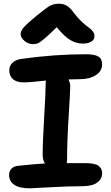

<svg xmlns="http://www.w3.org/2000/svg" viewBox="-20 -1019 598 1030"><path d="M157.2 -782.2Q131.8 -782.2 111.3 -799.6Q90.8 -816.9 90.8 -836.9Q90.8 -852.1 106 -870.6Q121.1 -889.2 176.8 -935.1Q185.1 -941.4 199.2 -952.6Q213.4 -963.9 218.8 -968Q224.1 -972.2 234.1 -979.2Q244.1 -986.3 249.3 -988.5Q254.4 -990.7 262.9 -993.9Q271.5 -997.1 279.3 -998Q287.1 -999 296.9 -999Q321.3 -999 339.6 -987.5Q357.9 -976.1 377 -949.2Q396.5 -922.9 418.9 -902.1Q441.4 -881.3 454.8 -872.3Q468.3 -863.3 477.5 -851.3Q486.8 -839.4 486.8 -824.2Q486.8 -806.2 470 -795.7Q453.1 -785.2 423.8 -785.2Q389.6 -785.2 357.9 -803.7Q326.2 -822.3 284.2 -873Q242.2 -831.1 217.5 -810.8Q192.9 -790.5 182.1 -786.4Q171.4 -782.2 157.2 -782.2ZM139.2 -8.8Q83 -8.8 55.9 -28.1Q28.8 -47.4 28.8 -80.1Q28.8 -101.1 41.7 -114.5Q54.7 -127.9 80.1 -129.9Q171.9 -139.6 221.2 -142.1Q209 -161.1 209 -185.1Q209 -260.7 217 -392.6Q225.1 -524.4 225.1 -571.8Q225.1 -582 226.1 -586.9Q211.9 -585.4 191.4 -583.3Q170.9 -581.1 159.7 -580.1Q148.4 -579.1 133.8 -578.1Q119.1 -577.1 106.9 -577.1Q67.9 -577.1 48.8 -595Q29.8 -612.8 29.8 -642.1Q29.8 -666 46.9 -682.4Q64 -698.7 95.2 -703.1Q272.9 -728 439 -728Q487.3 -728 507.6 -715.8Q527.8 -703.6 527.8 -673.8Q527.8 -637.7 494.4 -616Q460.9 -594.2 407.2 -594.2Q395.5 -594.2 375.5 -593.5Q355.5 -592.8 347.2 -592.8Q356.9 -574.2 356.9 -555.2Q356.9 -530.3 348.4 -396.2Q339.8 -262.2 339.8 -161.1Q339.8 -153.8 337.9 -144H435.1Q488.3 -144 508.1 -129.9Q527.8 -115.7 527.8 -89.8Q527.8 -58.6 501 -39.3Q474.1 -20 419.9 -20Q345.2 -20 248.8 -14.4Q152.3 -8.8 139.2 -8.8Z"/></svg>

Font: Shantell Sans Bouncy
Style: Regular
Weight: 600
Designer: Stephen Nixon, Anya Danilova, Shantell Martin
Foundry: Arrow Type
Version: Version 1.006;[9816181b4]